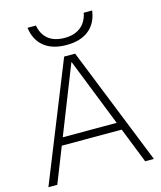

<svg xmlns="http://www.w3.org/2000/svg" viewBox="-136 -1051 963 1148"><g transform="rotate(-15 345.5 -476.5)"><path d="M19 0 312 -730H380L672 0H618L347 -686H345L74 0ZM138 -219V-266H553V-219ZM345 -793Q258 -793 206.5 -834.5Q155 -876 145 -953H197Q207 -897 244.5 -867Q282 -837 345 -837Q406 -837 444 -867Q482 -897 493 -953H545Q535 -876 483.5 -834.5Q432 -793 345 -793Z"/></g></svg>

Font: M PLUS 2 Light
Style: Regular
Weight: 300
Designer: Coji Morishita
Foundry: UNDERFOREST DESIGN
Version: Version 1.001